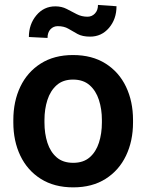

<svg xmlns="http://www.w3.org/2000/svg" viewBox="-20 -766 606 795"><path d="M35.2 -258.8V-269Q35.2 -346.2 64.2 -407Q93.3 -467.8 148.7 -502.9Q204.1 -538.1 282.2 -538.1Q361.3 -538.1 417 -502.9Q472.7 -467.8 501.7 -407Q530.8 -346.2 530.8 -269V-258.8Q530.8 -182.1 501.7 -121.3Q472.7 -60.5 417.2 -25.4Q361.8 9.8 283.2 9.8Q204.6 9.8 148.9 -25.4Q93.3 -60.5 64.2 -121.3Q35.2 -182.1 35.2 -258.8ZM164.1 -269V-258.8Q164.1 -212.9 176.3 -175Q188.5 -137.2 214.6 -114.5Q240.7 -91.8 283.2 -91.8Q325.2 -91.8 351.3 -114.5Q377.4 -137.2 389.6 -175Q401.9 -212.9 401.9 -258.8V-269Q401.9 -314 389.6 -352.1Q377.4 -390.1 351.1 -413.3Q324.7 -436.5 282.2 -436.5Q240.7 -436.5 214.6 -413.3Q188.5 -390.1 176.3 -352.1Q164.1 -314 164.1 -269ZM385.7 -745.6 462.4 -740.2Q462.4 -687 431.4 -650.6Q400.4 -614.3 353 -614.3Q321.3 -614.3 301.3 -625.2Q281.2 -636.2 263.2 -647Q245.1 -657.7 219.2 -657.7Q201.2 -657.7 189 -644.8Q176.8 -631.8 176.8 -608.9L99.6 -612.8Q99.6 -665.5 130.6 -702.6Q161.6 -739.7 209 -739.7Q235.4 -739.7 256.1 -729Q276.9 -718.3 297.4 -707.5Q317.9 -696.8 342.3 -696.8Q360.4 -696.8 373 -710Q385.7 -723.1 385.7 -745.6Z"/></svg>

Font: Vazirmatn RD FD SemiBold
Style: Regular
Weight: 600
Designer: Saber Rastikerdar
Foundry: Saber Rastikerdar
Version: Version 33.003